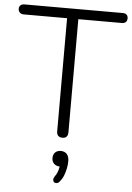

<svg xmlns="http://www.w3.org/2000/svg" viewBox="-65 -751 725 1054"><g transform="rotate(5 297.0 -224.0)"><path d="M297 6Q282 6 274 -2.5Q266 -11 266 -26V-650H27Q13 -650 5 -658Q-3 -666 -3 -678Q-3 -691 5 -698Q13 -705 27 -705H568Q582 -705 589.5 -698Q597 -691 597 -678Q597 -665 589.5 -657.5Q582 -650 568 -650H328V-26Q328 -11 320.5 -2.5Q313 6 297 6ZM305 245Q298 255 289 256.5Q280 258 274 253.5Q268 249 267.5 240.5Q267 232 274 221Q286 205 291.5 186.5Q297 168 297 153L300 165Q278 165 265.5 153Q253 141 253 122Q253 102 264.5 90.5Q276 79 296 79Q317 79 329 92.5Q341 106 341 132Q341 150 337 170.5Q333 191 325.5 210.5Q318 230 305 245Z"/></g></svg>

Font: Nunito ExtraLight Light
Style: Regular
Weight: 300
Version: Version 3.602